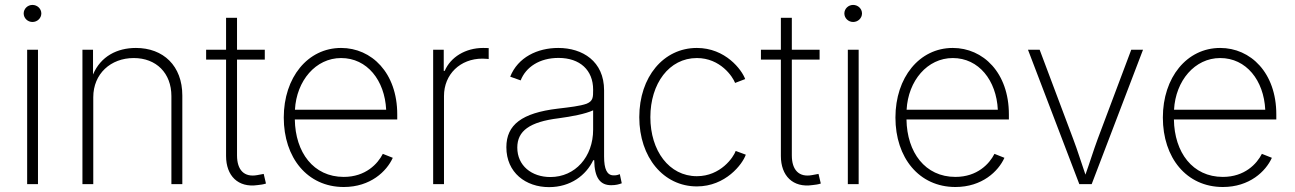

<svg xmlns="http://www.w3.org/2000/svg" viewBox="-20 -748 5261 780"><path d="M90.3 0H134.3V-545.9H90.3ZM111.8 -658.7C131.8 -658.7 147.9 -674.3 147.9 -693.4C147.9 -712.4 131.8 -728 111.8 -728C92.3 -728 76.2 -712.4 76.2 -693.4C76.2 -674.3 92.3 -658.7 111.8 -658.7Z M358.9 -353C358.9 -448.2 429.7 -512.2 523.4 -512.2C614.7 -512.2 676.3 -451.2 676.3 -357.4V0H720.7V-359.9C720.7 -480.5 643.6 -553.2 532.2 -553.2C456.1 -553.2 389.2 -519.5 357.9 -445.3V-545.9H314.9V0H358.9Z M898.4 -675.8V-545.9H817.4V-505.9H898.4V-114.3C898.4 -34.2 946.8 15.6 1026.9 3.9C1038.1 2.9 1050.8 1 1060.5 -2.4L1051.3 -41.5C1042.5 -39.6 1032.2 -37.6 1024.9 -36.6C972.2 -26.9 942.9 -57.1 942.9 -116.7V-505.9H1055.7V-545.9H942.9V-675.8Z M1376.5 11.7C1484.9 11.7 1550.8 -51.8 1575.7 -106.9L1535.2 -123C1514.6 -82.5 1465.3 -29.3 1376.5 -29.3C1253.4 -29.3 1179.7 -128.9 1177.7 -262.7H1593.8V-283.2C1593.8 -452.6 1489.3 -553.2 1365.7 -553.2C1230 -553.2 1132.8 -433.1 1132.8 -270.5C1132.8 -107.4 1228.5 11.7 1376.5 11.7ZM1178.2 -302.2C1184.6 -420.4 1262.7 -512.2 1365.7 -512.2C1471.7 -512.2 1543 -421.4 1548.8 -302.2Z M1739.7 0H1783.7V-357.9C1783.7 -446.3 1849.6 -509.8 1939.9 -509.8C1951.7 -509.8 1961.4 -508.3 1965.3 -508.3V-552.7L1942.9 -553.2C1871.1 -553.2 1810.5 -516.1 1786.6 -460H1782.7V-545.9H1739.7Z M2210.4 12.2C2298.3 12.2 2360.8 -36.1 2390.1 -97.2H2394C2395 -24.4 2418.9 4.4 2462.9 4.4C2481.4 4.4 2494.1 1 2505.9 -3.4L2498 -40.5C2487.8 -36.6 2483.9 -35.6 2472.7 -35.6C2445.8 -35.6 2434.1 -61 2434.1 -112.3V-380.9C2434.1 -499.5 2346.2 -553.2 2248 -553.2C2163.1 -553.2 2084 -515.1 2052.7 -436.5L2095.2 -421.4C2116.2 -475.1 2171.4 -512.7 2249 -512.7C2336.4 -512.7 2389.6 -462.9 2389.6 -383.8C2389.6 -352.5 2389.6 -337.9 2363.3 -326.7C2335.9 -316.9 2294.9 -312.5 2245.6 -306.6C2100.1 -289.1 2037.1 -241.2 2037.1 -149.9C2037.1 -46.4 2116.2 12.2 2210.4 12.2ZM2215.8 -28.8C2139.6 -28.8 2081.5 -75.2 2081.5 -148.4C2081.5 -215.8 2130.9 -252.9 2250 -267.6C2303.2 -274.9 2356.4 -284.7 2389.6 -299.8V-221.2C2389.6 -110.8 2316.9 -28.8 2215.8 -28.8Z M2811 9.3C2927.7 9.3 2996.6 -81.1 3009.8 -119.6L2968.8 -134.8C2960 -109.4 2907.7 -32.2 2811 -32.2C2698.2 -32.2 2622.1 -135.7 2622.1 -272C2622.1 -408.2 2698.2 -512.2 2811 -512.2C2906.7 -512.2 2957 -436 2966.3 -411.1L3007.3 -426.8C2993.7 -464.4 2927.2 -553.2 2811 -553.2C2675.8 -553.2 2577.1 -436 2577.1 -272C2577.1 -108.4 2675.8 9.3 2811 9.3Z M3152.3 -675.8V-545.9H3071.3V-505.9H3152.3V-114.3C3152.3 -34.2 3200.7 15.6 3280.8 3.9C3292 2.9 3304.7 1 3314.5 -2.4L3305.2 -41.5C3296.4 -39.6 3286.1 -37.6 3278.8 -36.6C3226.1 -26.9 3196.8 -57.1 3196.8 -116.7V-505.9H3309.6V-545.9H3196.8V-675.8Z M3424.3 0H3468.3V-545.9H3424.3ZM3445.8 -658.7C3465.8 -658.7 3481.9 -674.3 3481.9 -693.4C3481.9 -712.4 3465.8 -728 3445.8 -728C3426.3 -728 3410.2 -712.4 3410.2 -693.4C3410.2 -674.3 3426.3 -658.7 3445.8 -658.7Z M3861.3 11.7C3969.7 11.7 4035.6 -51.8 4060.5 -106.9L4020 -123C3999.5 -82.5 3950.2 -29.3 3861.3 -29.3C3738.3 -29.3 3664.6 -128.9 3662.6 -262.7H4078.6V-283.2C4078.6 -452.6 3974.1 -553.2 3850.6 -553.2C3714.8 -553.2 3617.7 -433.1 3617.7 -270.5C3617.7 -107.4 3713.4 11.7 3861.3 11.7ZM3663.1 -302.2C3669.4 -420.4 3747.6 -512.2 3850.6 -512.2C3956.5 -512.2 4027.8 -421.4 4033.7 -302.2Z M4364.7 0H4415L4623.5 -545.9H4575.7L4439.5 -183.6C4421.4 -134.8 4406.7 -85.9 4389.6 -38.6C4373 -85.9 4358.4 -134.8 4339.8 -183.6L4203.6 -545.9H4156.2Z M4947.8 11.7C5056.2 11.7 5122.1 -51.8 5147 -106.9L5106.4 -123C5085.9 -82.5 5036.6 -29.3 4947.8 -29.3C4824.7 -29.3 4751 -128.9 4749 -262.7H5165V-283.2C5165 -452.6 5060.5 -553.2 4937 -553.2C4801.3 -553.2 4704.1 -433.1 4704.1 -270.5C4704.1 -107.4 4799.8 11.7 4947.8 11.7ZM4749.5 -302.2C4755.9 -420.4 4834 -512.2 4937 -512.2C5043 -512.2 5114.3 -421.4 5120.1 -302.2Z"/></svg>

Font: Raveo ExtraLight
Style: Regular
Weight: 200
Designer: Jakub Foglar, Rasmus Andersson (Inter)
Foundry: Jakubfoglar.com
Version: Version 1.100;Glyphs 3.2.3 (3260)